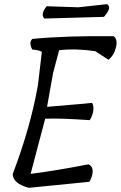

<svg xmlns="http://www.w3.org/2000/svg" viewBox="-20 -902 580 922"><path d="M494 -882Q520 -867 479 -821L193 -813Q173 -833 204 -872L356 -867ZM206 -389Q410 -406 422 -408Q431 -395 428 -371Q425 -347 411 -325Q267 -335 197 -332L127 -67Q252 -83 405 -113Q426 -103 425 -78Q424 -53 409 -29L118 0Q42 -21 41 -66Q126 -289 162 -492L181 -653Q167 -662 135 -664Q117 -697 135 -715Q297 -731 526 -728Q546 -713 537 -675Q528 -637 501 -615L438 -656Q348 -670 264 -661L235 -552Z"/></svg>

Font: Tillana
Style: Regular
Weight: 400
Designer: Lipi Raval (Devanagari, Latin), Jonny Pinhorn (Latin)
Foundry: Indian Type Foundry
Version: Version 2.003;PS 1.0;hotconv 1.0.79;makeotf.lib2.5.61930; tt